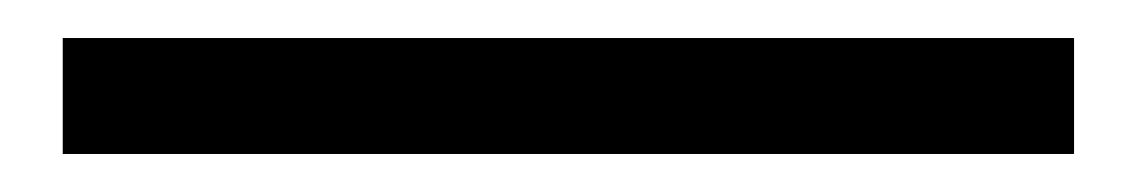

<svg xmlns="http://www.w3.org/2000/svg" viewBox="-20 59 599 101"><path d="M13 140H545V79H13Z"/></svg>

Font: Source Han Sans KR Regular
Style: Regular
Weight: 400
Designer: Ryoko NISHIZUKA (kana & ideographs); Paul D. Hunt (Latin, Greek & Cyrillic); Wenlong ZHANG (bopomofo); Sandoll Communica
Foundry: Adobe Systems Incorporated
Version: Version 1.004;PS 1.004;hotconv 1.0.82;makeotf.lib2.5.63406